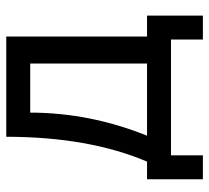

<svg xmlns="http://www.w3.org/2000/svg" viewBox="-48 -530 681 626"><g transform="rotate(-90 293.0 -216.5)"><path d="M22 104V-78.1H79.6Q160.2 -267.6 160.6 -537.1H487.3V-78.1H555.7V104H477.5V0H100.1V104ZM164.1 -78.1H399.4V-459H239.3Q239.3 -265.1 164.1 -78.1Z"/></g></svg>

Font: Consola Mono
Style: Book
Weight: 400
Monospace: yes
Designer: Wojciech Kalinowski "wmk69" (wmk69@o2.pl)
Foundry: Wojciech Kalinowski "wmk69" (wmk69@o2.pl)
Version: Version 2.1.0